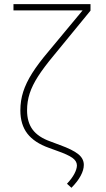

<svg xmlns="http://www.w3.org/2000/svg" viewBox="-20 -727 510 925"><path d="M416 -675.8 238.3 -459Q190.4 -401.4 163.1 -358.6Q135.7 -315.9 123 -277.1Q110.4 -238.3 110.4 -195.3Q110.4 -138.7 137.2 -102.5Q164.1 -66.4 221.7 -45.9L268.6 -28.3Q329.6 -6.3 356.7 15.4Q383.8 37.1 383.8 67.4Q383.8 91.3 368.9 119.4Q354 147.5 324.2 177.7L302.7 158.2Q326.2 133.3 338.4 110.1Q350.6 86.9 350.6 69.3Q350.1 48.3 328.1 33Q306.2 17.6 255.9 0L215.8 -14.6Q145.5 -39.6 111.8 -83.3Q78.1 -127 78.1 -195.3Q78.1 -242.2 91.8 -284.9Q105.5 -327.6 135 -374.5Q164.6 -421.4 214.8 -480.5L377.9 -676.8H44.9V-707H416Z"/></svg>

Font: Pretendard Std Thin
Style: Regular
Weight: 100
Designer: Base glyphs from Inter by Rasmus Andersson; Hangeul glyphs from Noto Sans CJK(Source Han Sans) by Jang Soo-young and Kan
Foundry: Kil Hyung-jin
Version: Version 1.309